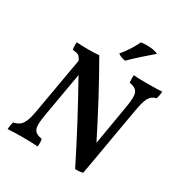

<svg xmlns="http://www.w3.org/2000/svg" viewBox="-201 -1032 1136 1193"><g transform="rotate(30 367.5 -436.0)"><path d="M589 -866C561 -880 514 -884 467 -878C454 -848 424 -796 385 -751C400 -739 419 -732 439 -730C482 -773 537 -822 589 -866ZM630 -676C603 -676 565 -676 531 -679C529 -660 530 -642 532 -626C595 -614 606 -591 589 -488L540 -199C460 -358 372 -525 283 -679C261 -677 231 -676 201 -676C174 -676 148 -677 122 -679C120 -660 120 -642 124 -626C159 -623 171 -619 184 -595C186 -592 188 -589 189 -585L119 -185C102 -86 80 -60 28 -50C23 -34 20 -16 19 3C62 0 90 0 123 0C151 0 193 0 235 3C237 -17 237 -34 233 -50C168 -62 160 -87 178 -192L233 -508C329 -336 419 -168 507 9C528 9 547 8 562 3L646 -480C664 -586 678 -613 725 -626C731 -641 735 -663 735 -679C704 -676 662 -676 630 -676Z"/></g></svg>

Font: Vollkorn Semibold
Style: Italic
Weight: 600
Italic angle: -11°
Designer: Friedrich Althausen
Foundry: Friedrich Althausen
Version: Version 4.015;PS 004.015;hotconv 1.0.88;makeotf.lib2.5.64775